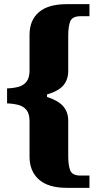

<svg xmlns="http://www.w3.org/2000/svg" viewBox="-20 -780 464 923"><path d="M301 123Q212 123 167 83Q122 43 122 -27V-196Q122 -233 107.5 -251Q93 -269 68.5 -275.5Q44 -282 14 -283V-355Q44 -356 68.5 -362.5Q93 -369 107.5 -387.5Q122 -406 122 -441V-612Q122 -683 167 -721.5Q212 -760 301 -760H410V-702H367Q328 -702 318 -678Q308 -654 308 -609V-439Q308 -397 284.5 -369.5Q261 -342 206 -326V-314Q259 -297 283.5 -269.5Q308 -242 308 -199V-29Q308 16 318 40Q328 64 367 64H410V123Z"/></svg>

Font: Noto Serif Lao SemiCondensed Black
Style: Regular
Weight: 900
Width: 4
Designer: Monotype Design Team
Foundry: Monotype Imaging Inc.
Version: Version 2.003; ttfautohint (v1.8.4.7-5d5b)